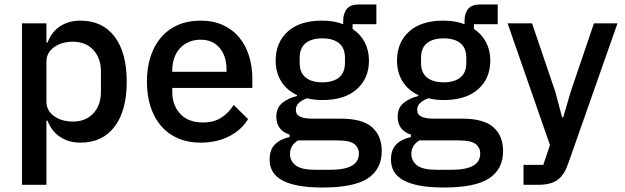

<svg xmlns="http://www.w3.org/2000/svg" viewBox="-20 -624 2785 856"><path d="M78 -520H187V-434H192Q209 -481 247.5 -506.5Q286 -532 338 -532Q437 -532 491 -460.5Q545 -389 545 -260Q545 -131 491 -59.5Q437 12 338 12Q286 12 247.5 -14Q209 -40 192 -86H187V200H78ZM305 -82Q362 -82 396 -118.5Q430 -155 430 -215V-305Q430 -365 396 -401.5Q362 -438 305 -438Q255 -438 221 -413.5Q187 -389 187 -349V-171Q187 -131 221 -106.5Q255 -82 305 -82Z M874 12Q818 12 774 -7Q730 -26 699 -61.5Q668 -97 651.5 -147.5Q635 -198 635 -260Q635 -322 651.5 -372.5Q668 -423 699 -458.5Q730 -494 774 -513Q818 -532 874 -532Q931 -532 974.5 -512Q1018 -492 1047 -456.5Q1076 -421 1090.5 -374Q1105 -327 1105 -273V-232H748V-215Q748 -155 783.5 -116.5Q819 -78 885 -78Q933 -78 966 -99Q999 -120 1022 -156L1086 -93Q1057 -45 1002 -16.5Q947 12 874 12ZM874 -447Q846 -447 822.5 -437Q799 -427 782.5 -409Q766 -391 757 -366Q748 -341 748 -311V-304H990V-314Q990 -374 959 -410.5Q928 -447 874 -447Z M1682 49Q1682 130 1620 171Q1558 212 1418 212Q1354 212 1309.5 203.5Q1265 195 1236.5 179Q1208 163 1195 140Q1182 117 1182 87Q1182 44 1205.5 20Q1229 -4 1271 -13V-24Q1212 -43 1212 -104Q1212 -144 1239 -165.5Q1266 -187 1304 -196V-200Q1258 -222 1233.5 -261.5Q1209 -301 1209 -354Q1209 -434 1262.5 -483Q1316 -532 1416 -532Q1471 -532 1510 -516V-530Q1510 -565 1526.5 -584.5Q1543 -604 1578 -604H1658V-516H1552V-495Q1587 -472 1606 -435.5Q1625 -399 1625 -354Q1625 -275 1571 -226.5Q1517 -178 1417 -178Q1379 -178 1349 -186Q1329 -179 1314 -166.5Q1299 -154 1299 -134Q1299 -113 1318 -104Q1337 -95 1372 -95H1500Q1596 -95 1639 -56.5Q1682 -18 1682 49ZM1580 61Q1580 34 1559.5 18Q1539 2 1485 2H1309Q1273 23 1273 62Q1273 94 1298.5 113.5Q1324 133 1385 133H1453Q1580 133 1580 61ZM1417 -257Q1465 -257 1491.5 -278.5Q1518 -300 1518 -345V-365Q1518 -410 1491.5 -431.5Q1465 -453 1417 -453Q1369 -453 1342.5 -431.5Q1316 -410 1316 -365V-345Q1316 -300 1342.5 -278.5Q1369 -257 1417 -257Z M2223 49Q2223 130 2161 171Q2099 212 1959 212Q1895 212 1850.5 203.5Q1806 195 1777.5 179Q1749 163 1736 140Q1723 117 1723 87Q1723 44 1746.5 20Q1770 -4 1812 -13V-24Q1753 -43 1753 -104Q1753 -144 1780 -165.5Q1807 -187 1845 -196V-200Q1799 -222 1774.5 -261.5Q1750 -301 1750 -354Q1750 -434 1803.5 -483Q1857 -532 1957 -532Q2012 -532 2051 -516V-530Q2051 -565 2067.5 -584.5Q2084 -604 2119 -604H2199V-516H2093V-495Q2128 -472 2147 -435.5Q2166 -399 2166 -354Q2166 -275 2112 -226.5Q2058 -178 1958 -178Q1920 -178 1890 -186Q1870 -179 1855 -166.5Q1840 -154 1840 -134Q1840 -113 1859 -104Q1878 -95 1913 -95H2041Q2137 -95 2180 -56.5Q2223 -18 2223 49ZM2121 61Q2121 34 2100.5 18Q2080 2 2026 2H1850Q1814 23 1814 62Q1814 94 1839.5 113.5Q1865 133 1926 133H1994Q2121 133 2121 61ZM1958 -257Q2006 -257 2032.5 -278.5Q2059 -300 2059 -345V-365Q2059 -410 2032.5 -431.5Q2006 -453 1958 -453Q1910 -453 1883.5 -431.5Q1857 -410 1857 -365V-345Q1857 -300 1883.5 -278.5Q1910 -257 1958 -257Z M2628 -520H2733L2514 103Q2505 129 2493.5 147.5Q2482 166 2466.5 177.5Q2451 189 2429 194.5Q2407 200 2377 200H2314V111H2402L2432 23L2243 -520H2352L2456 -214L2486 -101H2491L2524 -214Z"/></svg>

Font: IBM Plex Sans Thai Medium
Style: Regular
Weight: 500
Designer: Mike Abbink, Paul van der Laan, Pieter van Rosmalen, Ben Mitchell, Mark Frömberg
Foundry: Bold Monday
Version: Version 1.1